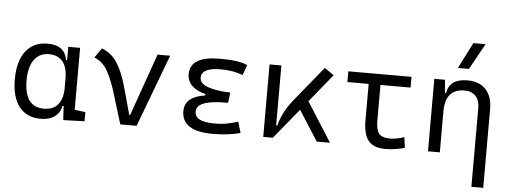

<svg xmlns="http://www.w3.org/2000/svg" viewBox="-59 -968 3635 1366"><g transform="rotate(5 1758.0 -285.0)"><path d="M249.5 9.8Q150.9 9.8 96.7 -58.3Q42.5 -126.5 42.5 -253.9Q42.5 -384.3 97.9 -455.8Q153.3 -527.3 253.9 -527.3Q316.4 -527.3 351.1 -500.2Q385.7 -473.1 393.6 -422.4H401.4V-517.6H485.8V-75.2L563 -65.4V0L411.1 4.9L405.3 -95.2H396Q389.2 -47.4 350.6 -18.8Q312 9.8 249.5 9.8ZM401.4 -225.1V-292.5Q401.4 -370.6 367.7 -412.1Q334 -453.6 270 -453.6Q201.2 -453.6 163.8 -401.6Q126.5 -349.6 126.5 -253.9Q126.5 -64 267.1 -64Q332.5 -64 366.9 -105.5Q401.4 -147 401.4 -225.1Z M817.9 0 753.4 -210.9Q723.6 -310.1 688.5 -372.6Q653.3 -435.1 592.8 -458L640.6 -527.3Q709.5 -502 751 -437.5Q792.5 -373 820.8 -271L876 -71.8H881.8L1039.1 -517.6H1128.9L934.6 0Z M1477.5 9.8Q1256.8 9.8 1256.8 -133.3Q1256.8 -236.8 1402.3 -257.8V-267.6Q1271.5 -301.8 1271.5 -399.9Q1271.5 -527.3 1485.4 -527.3Q1621.1 -527.3 1680.7 -499L1654.3 -425.8Q1585.9 -452.6 1496.1 -452.6Q1358.9 -452.6 1358.9 -380.4Q1358.9 -302.2 1578.1 -293.5L1568.4 -219.7H1551.8Q1344.2 -219.7 1344.2 -138.2Q1344.2 -64.9 1481.4 -64.9Q1542 -64.9 1581.8 -73.7Q1621.6 -82.5 1652.8 -91.3L1675.8 -13.7Q1637.2 -2.9 1587.4 3.4Q1537.6 9.8 1477.5 9.8Z M1838.9 0V-517.6H1923.3V-89.8H1932.1Q1944.3 -139.2 1968.5 -185.8Q1992.7 -232.4 2031.7 -280.3L2232.9 -527.3L2299.8 -480.5L2137.2 -281.2L2315.4 0H2221.2L2083.5 -215.3L1907.7 0Z M2710.4 9.8Q2627.4 9.8 2590.3 -35.6Q2553.2 -81.1 2553.2 -181.2V-440.9H2401.4V-517.6H2852.5V-440.9H2637.7V-184.1Q2637.7 -122.6 2658.7 -94.7Q2679.7 -66.9 2741.2 -66.9Q2780.3 -66.9 2839.4 -85.4L2849.6 -10.3Q2781.7 9.8 2710.4 9.8Z M3345.2 224.6V-337.4Q3345.2 -393.1 3316.9 -423.3Q3288.6 -453.6 3237.3 -453.6Q3100.1 -453.6 3100.1 -291.5V0H3015.6V-517.6H3092.3L3099.1 -423.8H3107.9Q3123 -527.3 3252 -527.3Q3336.9 -527.3 3383.3 -477.5Q3429.7 -427.7 3429.7 -336.9V224.6ZM3175.8 -609.4 3270 -794.9H3357.4L3254.9 -609.4Z"/></g></svg>

Font: Cascadia Mono SemiLight
Style: Regular
Weight: 350
Monospace: yes
Designer: Aaron Bell
Foundry: Saja Typeworks
Version: Version 2404.023; ttfautohint (v1.8.4)